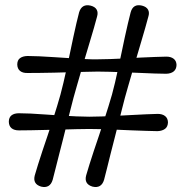

<svg xmlns="http://www.w3.org/2000/svg" viewBox="-20 -726 724 751"><path d="M267.5 -343.5Q262.5 -324 255.8 -298Q249 -272 241.8 -242.5Q234.5 -213 226.8 -182.5Q219 -152 211.5 -122.8Q204 -93.5 197.5 -67.5Q191 -41.5 186 -22.5Q175.5 12 141 4Q124 -1 117.8 -12Q111.5 -23 116 -40Q121 -58 128.8 -82.5Q136.5 -107 146 -135.8Q155.5 -164.5 165.8 -194.5Q176 -224.5 185.5 -254Q195 -283.5 203 -309.8Q211 -336 216.5 -356Q222 -376 228.2 -402.5Q234.5 -429 241 -459Q247.5 -489 254 -520Q260.5 -551 266.8 -580.8Q273 -610.5 279 -635.5Q285 -660.5 289.5 -678Q300 -712 334.5 -704Q352 -699.5 358.2 -688.2Q364.5 -677 359.5 -660.5Q354.5 -641 347.2 -616Q340 -591 331.2 -562Q322.5 -533 313.5 -502.8Q304.5 -472.5 296 -443.2Q287.5 -414 280.2 -388.5Q273 -363 267.5 -343.5ZM362.5 -494Q383.5 -494 411 -495Q438.5 -496 469.2 -497.5Q500 -499 530 -500.8Q560 -502.5 586 -503.2Q612 -504 630.5 -504.5Q648.5 -504.5 659.2 -496.2Q670 -488 670.5 -472Q670 -455 659.2 -446.5Q648.5 -438 630 -437.5Q611 -437.5 584.5 -438.5Q558 -439.5 528 -440.8Q498 -442 467.5 -443.2Q437 -444.5 410 -445.2Q383 -446 362 -446Q341 -445.5 313.2 -445Q285.5 -444.5 254.2 -443.5Q223 -442.5 192.2 -441.8Q161.5 -441 134.2 -440.8Q107 -440.5 87.5 -440.5Q69 -440 58.5 -448.5Q48 -457 47.5 -473.5Q47.5 -490.5 58.2 -498.5Q69 -506.5 87.5 -507Q106.5 -507 133.2 -505.8Q160 -504.5 190.8 -502.5Q221.5 -500.5 252.8 -498.5Q284 -496.5 312.5 -495Q341 -493.5 362.5 -494ZM328.5 -221.5Q307.5 -221.5 279.8 -220.8Q252 -220 220.8 -219.2Q189.5 -218.5 158.8 -217.8Q128 -217 100.8 -216.5Q73.5 -216 54 -216Q35.5 -216 25.2 -224.5Q15 -233 14.5 -249.5Q14.5 -266.5 25 -274.8Q35.5 -283 54 -283Q73 -283 99.5 -281.8Q126 -280.5 157 -278.2Q188 -276 219 -274Q250 -272 278.8 -270.8Q307.5 -269.5 329 -269.5Q350 -269.5 377.8 -270.5Q405.5 -271.5 436 -273Q466.5 -274.5 496.5 -276.2Q526.5 -278 552.5 -279Q578.5 -280 597 -280.5Q615 -280.5 625.8 -272Q636.5 -263.5 637 -247.5Q636.5 -230.5 625.8 -222.2Q615 -214 596.5 -213Q577 -213.5 550.5 -214.2Q524 -215 494 -216.2Q464 -217.5 433.8 -218.8Q403.5 -220 376.2 -220.8Q349 -221.5 328.5 -221.5ZM387 -22.5Q376.5 12 342 4Q325 -1 318.8 -12Q312.5 -23 317 -40Q322 -58 329.8 -82.5Q337.5 -107 347 -135.8Q356.5 -164.5 366.8 -194.5Q377 -224.5 386.5 -254Q396 -283.5 404.2 -309.8Q412.5 -336 418 -356Q423.5 -376 429.8 -402.5Q436 -429 442.5 -459.2Q449 -489.5 455.5 -520.2Q462 -551 468.2 -580.5Q474.5 -610 480.5 -635Q486.5 -660 491 -677.5Q500.5 -712.5 535.5 -704Q553 -699.5 559.2 -688Q565.5 -676.5 560 -660Q555 -641 547.8 -615.8Q540.5 -590.5 532 -561.8Q523.5 -533 514.5 -502.5Q505.5 -472 497 -443Q488.5 -414 481.2 -388.5Q474 -363 468.5 -343.5Q463.5 -324 456.8 -298Q450 -272 442.8 -242.5Q435.5 -213 427.5 -182.5Q419.5 -152 412.2 -122.8Q405 -93.5 398.5 -67.5Q392 -41.5 387 -22.5Z"/></svg>

Font: Fraunces Black
Style: Regular
Weight: 900
Version: Version 1.000;[b76b70a41]